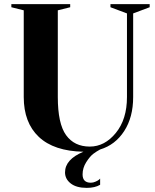

<svg xmlns="http://www.w3.org/2000/svg" viewBox="-20 -720 750 930"><path d="M595 -250V-655L515 -685V-700H705V-685L625 -655V-250Q625 -152 581.5 -85Q538 -18 465 4Q448 13 432 25Q416 37 398 65Q380 93 380 125Q380 165 420 165Q431 165 442.5 160Q454 155 460 150L465 145V175Q440 190 400 190Q350 190 322.5 168.5Q295 147 295 115Q295 52 384 15Q241 12 168 -57Q95 -126 95 -250V-670L35 -685V-700H320V-685L260 -670V-250Q260 -121 300 -65.5Q340 -10 415 -10Q487 -10 541 -76Q595 -142 595 -250Z"/></svg>

Font: Yeseva One
Style: Regular
Weight: 400
Designer: Jovanny Lemonad
Foundry: Jovanny Lemonad
Version: Version 2.000